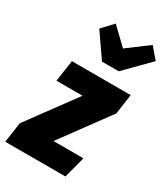

<svg xmlns="http://www.w3.org/2000/svg" viewBox="-232 -904 865 993"><g transform="rotate(30 200.5 -407.5)"><path d="M377.9 -814.9 433.1 -750 293.9 -608.9H193.8L96.2 -750L157.2 -814.9L253.9 -722.2ZM409.2 -533.2 392.1 -414.1 182.1 -127.9H360.8L327.1 0H-32.2L-15.1 -120.1L194.8 -405.8H39.1L58.1 -533.2Z"/></g></svg>

Font: Fira Sans Compressed ExtraBold
Style: Italic
Weight: 800
Width: 3
Italic angle: -8°
Designer: Carrois Corporate & Edenspiekermann AG
Foundry: Carrois Corporate GbR & Edenspiekermann AG
Version: Version 4.203;PS 004.203;hotconv 1.0.88;makeotf.lib2.5.64775